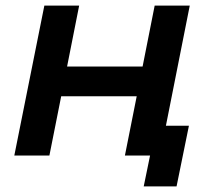

<svg xmlns="http://www.w3.org/2000/svg" viewBox="-20 -554 751 684"><path d="M31 0 138 -534H262L219 -317H488L531 -534H656L550 0H425L467 -211H198L156 0ZM492 110 521 -31 543 0H425L447 -106H653L609 110Z"/></svg>

Font: MOST Montserrat SemiBold
Style: Italic
Weight: 600
Italic angle: -11.3°
Designer: Julieta Ulanovsky
Foundry: Julieta Ulanovsky
Version: Version 8.000;March 11, 2024;FontCreator 15.0.0.2926 64-bit